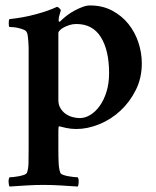

<svg xmlns="http://www.w3.org/2000/svg" viewBox="-20 -465 573 704"><path d="M260 -377Q246 -377 234 -373Q222 -369 213 -364Q204 -359 199 -353.5Q194 -348 194 -345V-98Q194 -81 201.5 -68.5Q209 -56 220 -48Q231 -40 245 -36Q259 -32 272 -32Q292 -32 311 -43.5Q330 -55 345.5 -76.5Q361 -98 370.5 -128.5Q380 -159 380 -197Q380 -280 350 -328.5Q320 -377 260 -377ZM310 -445Q356 -445 391.5 -426Q427 -407 451 -377Q475 -347 487.5 -309Q500 -271 500 -233Q500 -179 478 -135Q456 -91 421.5 -59Q387 -27 344 -9.5Q301 8 260 8Q240 8 222 4Q204 0 197 -2Q194 -2 194 13V83Q194 111 195 132.5Q196 154 201 168Q203 173 211 176Q219 179 229.5 181Q240 183 250 184Q260 185 265 185Q269 191 268.5 202.5Q268 214 265 219Q235 217 202.5 215Q170 213 139 213Q109 213 77 215Q45 217 15 219Q12 214 11.5 202.5Q11 191 15 185Q20 185 30 184Q40 183 50 181Q60 179 68.5 176Q77 173 79 168Q84 154 84.5 132.5Q85 111 85 82V-277Q85 -281 85 -290.5Q85 -300 84 -311Q83 -322 82 -332Q81 -342 78 -347Q75 -353 66 -356.5Q57 -360 46.5 -362.5Q36 -365 26.5 -365.5Q17 -366 14 -366Q12 -370 12 -381.5Q12 -393 15 -395Q65 -400 112.5 -413Q160 -426 189 -440Q194 -439 198.5 -434Q203 -429 203 -427Q202 -422 198.5 -411.5Q195 -401 195 -391Q195 -383 200 -386Q211 -397 224.5 -407.5Q238 -418 253 -426Q268 -434 282.5 -439.5Q297 -445 310 -445Z"/></svg>

Font: Vermiglione SemiBold
Style: Regular
Weight: 600
Version: Version 1.000